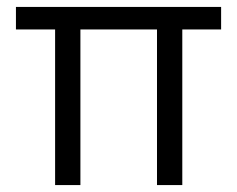

<svg xmlns="http://www.w3.org/2000/svg" viewBox="-20 -534 685 554"><path d="M139 0V-507H212V0ZM433 0V-507H506V0ZM26 -449V-514H618V-449Z"/></svg>

Font: Bricolage Grotesque Light
Style: Regular
Weight: 300
Designer: Mathieu Triay
Foundry: Atelier Triay
Version: Version 1.000;gftools[0.9.30]